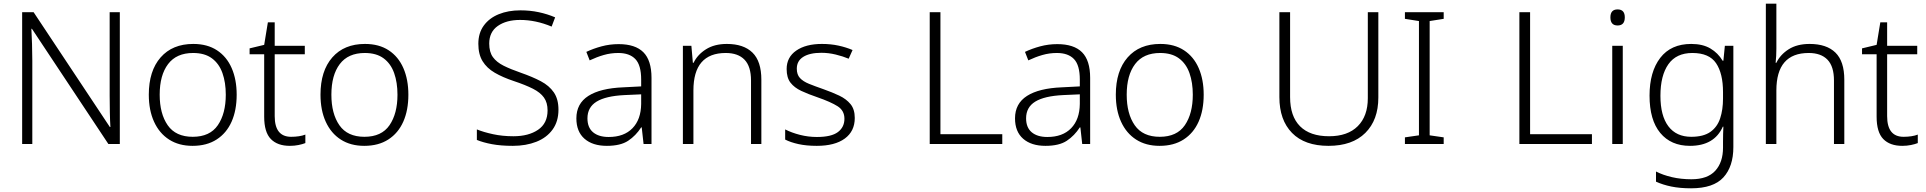

<svg xmlns="http://www.w3.org/2000/svg" viewBox="-20 -780 10433 1040"><path d="M629 0H567L153 -624H150Q152 -585 153.5 -541.5Q155 -498 155 -451V0H100V-714H162L575 -92H578Q576 -123 575 -171Q574 -219 574 -261V-714H629Z M1262 -267Q1262 -183 1234.5 -121Q1207 -59 1153.5 -24.5Q1100 10 1023 10Q949 10 896 -24Q843 -58 814.5 -120.5Q786 -183 786 -267Q786 -396 850 -469Q914 -542 1027 -542Q1103 -542 1155.5 -507.5Q1208 -473 1235 -411Q1262 -349 1262 -267ZM845 -267Q845 -164 888.5 -101.5Q932 -39 1024 -39Q1117 -39 1160 -102Q1203 -165 1203 -267Q1203 -333 1185 -384Q1167 -435 1128 -464Q1089 -493 1026 -493Q936 -493 890.5 -433Q845 -373 845 -267Z M1557 -39Q1579 -39 1599 -42Q1619 -45 1634 -51V-5Q1619 1 1597 5.5Q1575 10 1550 10Q1483 10 1447 -27Q1411 -64 1411 -148V-486H1332V-518L1411 -537L1431 -659H1468V-532H1631V-486H1468V-151Q1468 -39 1557 -39Z M2192 -267Q2192 -183 2164.5 -121Q2137 -59 2083.5 -24.5Q2030 10 1953 10Q1879 10 1826 -24Q1773 -58 1744.5 -120.5Q1716 -183 1716 -267Q1716 -396 1780 -469Q1844 -542 1957 -542Q2033 -542 2085.5 -507.5Q2138 -473 2165 -411Q2192 -349 2192 -267ZM1775 -267Q1775 -164 1818.5 -101.5Q1862 -39 1954 -39Q2047 -39 2090 -102Q2133 -165 2133 -267Q2133 -333 2115 -384Q2097 -435 2058 -464Q2019 -493 1956 -493Q1866 -493 1820.5 -433Q1775 -373 1775 -267Z M3005 -186Q3005 -122 2973 -78Q2941 -34 2885 -12Q2829 10 2758 10Q2693 10 2645 1Q2597 -8 2563 -22V-79Q2600 -64 2651 -53Q2702 -42 2761 -42Q2843 -42 2894.5 -77Q2946 -112 2946 -182Q2946 -224 2926.5 -251.5Q2907 -279 2866.5 -299.5Q2826 -320 2763 -341Q2703 -361 2660 -386Q2617 -411 2594 -448.5Q2571 -486 2571 -543Q2571 -601 2600.5 -641.5Q2630 -682 2681.5 -703Q2733 -724 2799 -724Q2851 -724 2898 -714Q2945 -704 2987 -686L2968 -636Q2882 -672 2797 -672Q2723 -672 2676.5 -639.5Q2630 -607 2630 -544Q2630 -498 2650 -470.5Q2670 -443 2708 -424Q2746 -405 2801 -386Q2864 -364 2909.5 -340Q2955 -316 2980 -279.5Q3005 -243 3005 -186Z M3331 -541Q3421 -541 3465 -497Q3509 -453 3509 -358V0H3466L3456 -90H3453Q3424 -45 3382.5 -17.5Q3341 10 3267 10Q3190 10 3146 -28.5Q3102 -67 3102 -139Q3102 -219 3167 -260.5Q3232 -302 3356 -307L3453 -312V-349Q3453 -427 3421.5 -460Q3390 -493 3329 -493Q3288 -493 3250 -482Q3212 -471 3174 -453L3156 -499Q3194 -517 3238.5 -529Q3283 -541 3331 -541ZM3363 -265Q3261 -260 3211.5 -229.5Q3162 -199 3162 -139Q3162 -89 3192.5 -63.5Q3223 -38 3277 -38Q3360 -38 3406 -85.5Q3452 -133 3453 -217V-269Z M3917 -542Q4008 -542 4056 -495Q4104 -448 4104 -348V0H4048V-344Q4048 -420 4013 -456.5Q3978 -493 3911 -493Q3736 -493 3736 -290V0H3679V-532H3725L3733 -440H3737Q3758 -484 3804 -513Q3850 -542 3917 -542Z M4610 -141Q4610 -69 4556 -29.5Q4502 10 4404 10Q4348 10 4305 0.5Q4262 -9 4233 -24V-79Q4268 -61 4313 -49.5Q4358 -38 4405 -38Q4483 -38 4518.5 -64.5Q4554 -91 4554 -137Q4554 -181 4517 -204.5Q4480 -228 4408 -253Q4358 -270 4320.5 -287.5Q4283 -305 4262 -332Q4241 -359 4241 -406Q4241 -470 4293 -506Q4345 -542 4432 -542Q4480 -542 4521.5 -533Q4563 -524 4598 -509L4577 -462Q4546 -475 4507 -484.5Q4468 -494 4429 -494Q4366 -494 4331 -472Q4296 -450 4296 -408Q4296 -376 4313 -357.5Q4330 -339 4362 -326Q4394 -313 4440 -297Q4488 -280 4526 -262Q4564 -244 4587 -216Q4610 -188 4610 -141Z M5016 0V-714H5074V-53H5409V0Z M5707 -541Q5797 -541 5841 -497Q5885 -453 5885 -358V0H5842L5832 -90H5829Q5800 -45 5758.5 -17.5Q5717 10 5643 10Q5566 10 5522 -28.5Q5478 -67 5478 -139Q5478 -219 5543 -260.5Q5608 -302 5732 -307L5829 -312V-349Q5829 -427 5797.5 -460Q5766 -493 5705 -493Q5664 -493 5626 -482Q5588 -471 5550 -453L5532 -499Q5570 -517 5614.5 -529Q5659 -541 5707 -541ZM5739 -265Q5637 -260 5587.5 -229.5Q5538 -199 5538 -139Q5538 -89 5568.5 -63.5Q5599 -38 5653 -38Q5736 -38 5782 -85.5Q5828 -133 5829 -217V-269Z M6500 -267Q6500 -183 6472.5 -121Q6445 -59 6391.5 -24.5Q6338 10 6261 10Q6187 10 6134 -24Q6081 -58 6052.5 -120.5Q6024 -183 6024 -267Q6024 -396 6088 -469Q6152 -542 6265 -542Q6341 -542 6393.5 -507.5Q6446 -473 6473 -411Q6500 -349 6500 -267ZM6083 -267Q6083 -164 6126.5 -101.5Q6170 -39 6262 -39Q6355 -39 6398 -102Q6441 -165 6441 -267Q6441 -333 6423 -384Q6405 -435 6366 -464Q6327 -493 6264 -493Q6174 -493 6128.5 -433Q6083 -373 6083 -267Z M7446 -252Q7446 -130 7375.5 -60Q7305 10 7176 10Q7047 10 6978.5 -60Q6910 -130 6910 -254V-714H6968V-254Q6968 -150 7022 -96Q7076 -42 7179 -42Q7280 -42 7334.5 -96.5Q7389 -151 7389 -248V-714H7446Z M7800 0H7590V-36L7666 -47V-666L7590 -678V-714H7800V-678L7724 -666V-47L7800 -36Z M8210 0V-714H8268V-53H8603V0Z M8742 -729Q8781 -729 8781 -686Q8781 -642 8742 -642Q8703 -642 8703 -686Q8703 -729 8742 -729ZM8770 -532V0H8713V-532Z M9141 -542Q9203 -542 9244.5 -517.5Q9286 -493 9311 -451H9315L9323 -532H9369V17Q9369 122 9315 181Q9261 240 9140 240Q9080 240 9033.5 230.5Q8987 221 8950 204V149Q8987 168 9036 179.5Q9085 191 9142 191Q9229 191 9271 145Q9313 99 9313 20V-11Q9313 -32 9313.5 -53.5Q9314 -75 9315 -94H9312Q9266 10 9134 10Q9031 10 8973 -60Q8915 -130 8915 -262Q8915 -391 8973 -466.5Q9031 -542 9141 -542ZM9147 -493Q9060 -493 9017 -432Q8974 -371 8974 -261Q8974 -153 9017 -96Q9060 -39 9141 -39Q9207 -39 9244.5 -65.5Q9282 -92 9297.5 -139Q9313 -186 9313 -246V-281Q9313 -382 9275.5 -437.5Q9238 -493 9147 -493Z M9602 -517Q9602 -496 9601 -477Q9600 -458 9598 -440H9602Q9623 -484 9668.5 -513Q9714 -542 9782 -542Q9874 -542 9922 -495Q9970 -448 9970 -348V0H9914V-344Q9914 -420 9879 -456.5Q9844 -493 9777 -493Q9602 -493 9602 -290V0H9545V-760H9602Z M10291 -39Q10313 -39 10333 -42Q10353 -45 10368 -51V-5Q10353 1 10331 5.5Q10309 10 10284 10Q10217 10 10181 -27Q10145 -64 10145 -148V-486H10066V-518L10145 -537L10165 -659H10202V-532H10365V-486H10202V-151Q10202 -39 10291 -39Z"/></svg>

Font: Noto Sans Lao UI Light
Style: Regular
Weight: 300
Designer: Monotype Design Team
Foundry: Monotype Imaging Inc.
Version: Version 2.000; ttfautohint (v1.8.4.7-5d5b)